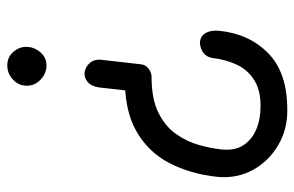

<svg xmlns="http://www.w3.org/2000/svg" viewBox="-164 -654 826 539"><g transform="rotate(90 249.5 -384.0)"><path d="M91 -533Q78 -536 71 -550Q64 -564 66 -587Q75 -671 129.5 -724Q184 -777 287 -777Q342 -778 387 -751.5Q432 -725 456.5 -680.5Q481 -636 476 -581Q468 -505 437 -445.5Q406 -386 346.5 -352.5Q287 -319 190 -321L196 -396Q257 -396 295.5 -415Q334 -434 355.5 -464.5Q377 -495 386.5 -529Q396 -563 399 -592Q403 -630 387 -654Q371 -678 342.5 -690Q314 -702 277 -702Q231 -702 202.5 -683Q174 -664 160.5 -634Q147 -604 143 -572Q141 -549 124 -539Q107 -529 91 -533ZM163 9Q140 9 125.5 -7.5Q111 -24 111 -44Q111 -66 126 -83.5Q141 -101 163 -101Q186 -101 203.5 -84Q221 -67 220 -44Q220 -23 203 -7Q186 9 163 9ZM182 -208Q166 -211 156 -223Q146 -235 147 -252L160 -366Q161 -379 172 -387.5Q183 -396 196 -396L238 -364L225 -249Q222 -227 209.5 -216.5Q197 -206 182 -208Z"/></g></svg>

Font: Edu NSW ACT Foundation Medium
Style: Regular
Weight: 500
Version: Version 1.003